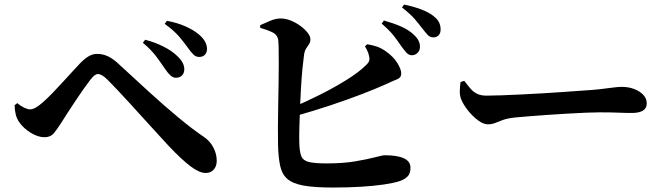

<svg xmlns="http://www.w3.org/2000/svg" viewBox="-20 -823 3000 861"><path d="M720.2 -513.9Q704.8 -536.9 681.7 -568.3Q658.6 -599.6 620.6 -631.1L631 -644.8Q675.6 -633.1 713.6 -613.9Q751.5 -594.7 774.6 -571.9Q807.3 -541.7 806.5 -511.3Q806.2 -495.5 796.5 -484.9Q786.7 -474.4 768.5 -474.4Q755.8 -474.4 744.4 -484.6Q733.1 -494.9 720.2 -513.9ZM822.3 -609.1Q807.6 -629.9 784.2 -657.9Q760.7 -685.8 718.4 -716.1L728.7 -729.7Q776.6 -720.5 811.6 -704.8Q846.7 -689 869.5 -670.6Q908.3 -638.6 908.3 -603.6Q908.3 -587.3 898.9 -577.5Q889.6 -567.6 873.3 -567.6Q858.6 -567.6 847.8 -578.1Q836.9 -588.5 822.3 -609.1ZM45.5 -351.1 57.4 -360.5Q72.8 -347.5 88.8 -340Q104.8 -332.5 114.2 -332.5Q125.2 -332.5 138.8 -339.7Q152.5 -346.9 170.6 -362.9Q189.8 -379.3 213.6 -403.9Q237.4 -428.5 261.7 -455.1Q285.9 -481.7 306.5 -504Q327.2 -526.2 338 -537.8Q357.1 -557.9 375.7 -569.6Q394.4 -581.3 415.8 -581.3Q441.5 -581.3 465.1 -570Q488.7 -558.8 514.5 -533.9Q583.5 -470.1 651.3 -408.3Q719.1 -346.5 781.1 -295.1Q843 -243.7 891.7 -210.9Q920.3 -192.4 936.1 -163Q951.9 -133.7 951.9 -102.2Q951.9 -77.6 938.5 -62.5Q925.1 -47.3 902.5 -47.3Q874.2 -47.3 834.5 -77.2Q794.8 -107 736.1 -169Q718.5 -188.4 690.7 -218.5Q662.9 -248.6 630.8 -284.1Q598.8 -319.6 567 -354.4Q535.2 -389.2 508.1 -418Q480.9 -446.8 463.9 -463.7Q449.2 -478.5 438.6 -484.7Q428 -490.9 419.2 -490.9Q411.9 -490.9 403.9 -485Q395.9 -479 384.6 -464.5Q372.6 -449.3 354.9 -424.2Q337.2 -399 318.2 -370.3Q299.1 -341.6 281.7 -314.9Q264.4 -288.2 253 -269.7Q237 -244.8 222 -226.2Q207 -207.6 179.5 -207.6Q150.4 -207.6 117.7 -227.7Q85 -247.7 65.9 -275.6Q55.7 -290.2 50.9 -308.7Q46.1 -327.2 45.5 -351.1Z M1781 -613.9Q1767.2 -634.6 1746.9 -661Q1726.6 -687.4 1691.5 -717.1L1701.7 -731Q1743.5 -719.3 1777.8 -704.5Q1812.1 -689.6 1834.6 -668.3Q1850.7 -653.6 1857.2 -640Q1863.6 -626.4 1863.3 -612.1Q1863.1 -596.7 1852.5 -585.8Q1842 -575 1825.7 -575.2Q1813.3 -575.8 1803.3 -586.1Q1793.4 -596.4 1781 -613.9ZM1872.8 -696.6Q1859.4 -714.4 1840.6 -736.6Q1821.9 -758.7 1782.8 -789.5L1792 -802.7Q1834.3 -793.7 1867.7 -781.2Q1901.2 -768.7 1921.8 -752.7Q1941.1 -738.4 1948.6 -723.1Q1956.1 -707.9 1955.8 -690.4Q1955.8 -674.3 1947 -664.8Q1938.2 -655.3 1922.7 -655.3Q1908 -655.6 1897.8 -666.6Q1887.6 -677.6 1872.8 -696.6ZM1146.6 -710Q1165 -718.8 1191.5 -729.7Q1217.9 -740.6 1240 -740.1Q1262.5 -739.8 1285.4 -730.3Q1308.2 -720.8 1328 -706.2Q1347.7 -691.6 1359.8 -675.8Q1372 -660 1372 -647.2Q1372 -634.1 1366 -625.1Q1360 -616.1 1353.3 -606.2Q1346.7 -596.4 1343.9 -581.1Q1340.5 -556.9 1336.5 -516.8Q1332.5 -476.7 1329.8 -429.9Q1327.1 -383 1325.2 -336Q1323.4 -288.9 1322.4 -249.3Q1321.4 -209.7 1322.1 -184.6Q1322.8 -143.6 1331 -123.1Q1339.2 -102.7 1365.5 -96.5Q1391.8 -90.2 1445.8 -90.2Q1519.1 -90.2 1573.7 -99.6Q1628.3 -108.9 1662.1 -117.8Q1696 -126.8 1705.8 -126.8Q1761.7 -126.8 1791.3 -113.1Q1820.8 -99.5 1820.8 -70.4Q1820.8 -44.4 1807.1 -31.1Q1793.4 -17.8 1771.9 -10.8Q1745.9 -2.2 1701 4.4Q1656 11 1598 14.5Q1539.9 18 1472.5 18Q1390.4 18 1341.8 9.3Q1293.2 0.6 1268.8 -20.4Q1244.5 -41.4 1236.4 -79Q1228.3 -116.6 1226.8 -173.5Q1226.1 -209.4 1226.3 -256.2Q1226.6 -302.9 1227.6 -353.9Q1228.6 -404.9 1229.4 -454.4Q1230.2 -504 1230.1 -545.6Q1230 -587.2 1229.4 -615.8Q1228.8 -644.3 1225.6 -652.2Q1220.2 -669.3 1199.8 -679.1Q1179.4 -688.9 1146.9 -698ZM1616.6 -615.4 1626.7 -624.6Q1652.8 -620.4 1672.1 -613.4Q1691.4 -606.4 1711.3 -592.2Q1744.1 -569 1761.7 -540.6Q1779.3 -512.2 1779.3 -493.5Q1779.3 -474.7 1760.4 -467.3Q1741.4 -459.9 1712.7 -446.3Q1665.1 -424.9 1601.7 -400.5Q1538.2 -376 1461 -350.4Q1383.7 -324.7 1294.2 -299.5L1281.9 -337.2Q1348 -364.6 1413.2 -397.4Q1478.5 -430.1 1532.8 -463.9Q1587.1 -497.7 1619.9 -529.3Q1631.7 -540 1635.2 -549.2Q1638.6 -558.4 1634.5 -573.8Q1632 -586.1 1626.1 -597.7Q1620.2 -609.2 1616.6 -615.4Z M2062 -460.6Q2076.8 -440.9 2089.6 -425.9Q2102.4 -410.9 2119.3 -402.5Q2136.2 -394.1 2162.2 -394.1Q2189 -394.1 2229.7 -395.6Q2270.3 -397.1 2317.9 -399.4Q2365.5 -401.6 2414.2 -404.6Q2462.9 -407.6 2506.8 -410.6Q2550.6 -413.6 2583.5 -416.1Q2616.5 -418.6 2631.6 -419.4Q2681.6 -423.8 2715.7 -428.7Q2749.9 -433.5 2768.2 -433.5Q2798.5 -433.5 2823.9 -423.8Q2849.3 -414.1 2864.8 -397.6Q2880.3 -381.1 2880.3 -359.1Q2880.3 -337.5 2863 -326.9Q2845.7 -316.4 2813.9 -316.4Q2784.6 -316.4 2753.1 -317.8Q2721.7 -319.2 2668.5 -319.2Q2645.7 -319.2 2608.3 -317.7Q2570.9 -316.2 2525.7 -313.5Q2480.6 -310.9 2436 -307.8Q2391.5 -304.6 2353.3 -301.6Q2315.1 -298.6 2292.4 -296.4Q2256.4 -292.6 2236.1 -285.3Q2215.7 -278.1 2201 -271.8Q2186.2 -265.5 2167.4 -265.5Q2147.6 -265.5 2123.3 -283.7Q2098.9 -301.9 2078.1 -328.2Q2057.3 -354.6 2047.6 -378.8Q2041.2 -396.2 2041.9 -416.6Q2042.7 -436.9 2045.1 -455Z"/></svg>

Font: Early Summer Mincho VF
Style: Regular
Weight: 250
Designer: GuiWonder
Version: Version 1.002